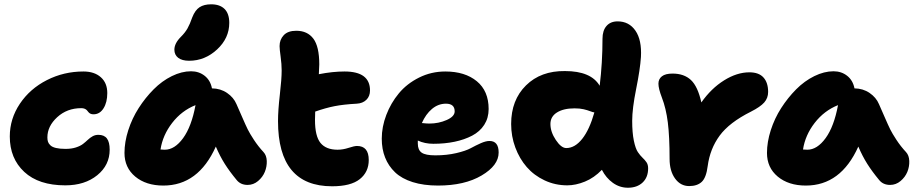

<svg xmlns="http://www.w3.org/2000/svg" viewBox="-20 -860 4294 900"><path d="M286.1 8.8Q161.6 8.8 93.8 -54.2Q25.9 -117.2 25.9 -220.2Q25.9 -303.2 73.2 -373.8Q120.6 -444.3 200 -484.6Q279.3 -524.9 371.1 -524.9Q422.4 -524.9 452.6 -498Q482.9 -471.2 482.9 -423.8Q482.9 -380.4 465.3 -352.3Q447.8 -324.2 418 -324.2Q409.7 -324.2 403.8 -327.1Q397.9 -330.1 394.5 -334.5Q391.1 -338.9 387.5 -343Q383.8 -347.2 377.2 -350.1Q370.6 -353 360.8 -353Q294.4 -353 248.3 -310.8Q202.1 -268.6 202.1 -215.8Q202.1 -203.6 205.1 -195.1Q208 -186.5 216.6 -178.5Q225.1 -170.4 242.7 -166.3Q260.3 -162.1 287.1 -162.1Q314.9 -162.1 335.9 -168.9Q356.9 -175.8 369.1 -185.3Q381.3 -194.8 391.6 -204.6Q401.9 -214.4 414.1 -221.2Q426.3 -228 440.9 -228Q468.3 -228 481.2 -210.9Q494.1 -193.8 494.1 -158.2Q494.1 -85.9 435.8 -38.6Q377.4 8.8 286.1 8.8Z M866.7 -575.2Q833 -575.2 815.2 -589.1Q797.4 -603 797.4 -627Q797.4 -656.7 827.6 -687Q847.7 -707 858.9 -726.8Q870.1 -746.6 881.3 -778.8Q894.5 -812.5 915.5 -826.2Q936.5 -839.8 969.7 -839.8Q1010.7 -839.8 1032.7 -817.9Q1054.7 -795.9 1054.7 -752.9Q1054.7 -681.2 997.6 -628.2Q940.4 -575.2 866.7 -575.2ZM745.6 9.8Q664.6 9.8 614 -32.2Q563.5 -74.2 563.5 -143.1Q563.5 -194.3 581.3 -249.8Q599.1 -305.2 630.1 -353.5Q661.1 -401.9 700.2 -441.2Q739.3 -480.5 785.4 -503.2Q831.5 -525.9 875.5 -525.9Q912.6 -525.9 939.5 -504.6Q966.3 -483.4 973.6 -445.8Q1013.7 -445.3 1044.4 -424.3Q1075.2 -403.3 1088.4 -372.1Q1096.2 -354.5 1114.3 -313Q1132.3 -271.5 1141.4 -253.2Q1150.4 -234.9 1170.4 -204.3Q1190.4 -173.8 1215.3 -147Q1229.5 -131.8 1230.5 -105.5Q1231.4 -79.1 1221.4 -54.4Q1211.4 -29.8 1189.7 -11.5Q1168 6.8 1140.6 6.8Q1107.9 6.8 1089.4 -16.1Q1056.2 -56.2 1033.7 -91.8Q1011.2 -127.4 991.7 -172.9Q909.7 9.8 745.6 9.8ZM752.4 -158.2Q798.8 -158.2 838.4 -212.6Q877.9 -267.1 896.5 -367.2Q831.5 -341.3 787.1 -283.9Q742.7 -226.6 732.4 -159.2Q739.3 -158.2 752.4 -158.2Z M1536.6 13.2Q1283.2 13.2 1283.2 -292Q1283.2 -342.3 1291.7 -415.8Q1300.3 -489.3 1300.3 -529.8Q1300.3 -559.1 1295.4 -594.7Q1290.5 -630.4 1290.5 -644Q1290.5 -674.3 1310.1 -695.1Q1329.6 -715.8 1368.7 -715.8Q1420.9 -715.8 1448.7 -679Q1476.6 -642.1 1476.6 -558.1Q1476.6 -544.4 1474.6 -512.2Q1539.6 -524.9 1595.2 -524.9Q1714.4 -524.9 1714.4 -436Q1714.4 -408.7 1697.3 -392.1Q1680.2 -375.5 1652.3 -374Q1590.3 -370.6 1548.1 -362.3Q1505.9 -354 1457.5 -336.9Q1456.5 -323.7 1456.5 -297.9Q1456.5 -221.7 1482.4 -189.9Q1508.3 -158.2 1562.5 -158.2Q1587.4 -158.2 1614.3 -167Q1641.1 -175.8 1653.3 -175.8Q1708.5 -175.8 1708.5 -109.9Q1708.5 -53.7 1666.5 -20.3Q1624.5 13.2 1536.6 13.2Z M2033.2 9.8Q1965.8 9.8 1914.6 -6.3Q1863.3 -22.5 1832 -52.2Q1800.8 -82 1785.2 -121.6Q1769.5 -161.1 1769.5 -210Q1769.5 -265.6 1790.8 -321.3Q1812 -377 1849.6 -422.4Q1887.2 -467.8 1944.3 -496.3Q2001.5 -524.9 2067.4 -524.9Q2159.7 -524.9 2215.1 -479.2Q2270.5 -433.6 2270.5 -349.1Q2270.5 -307.1 2250 -275.1Q2229.5 -243.2 2193.1 -224.1Q2156.7 -205.1 2111.1 -195.6Q2065.4 -186 2011.2 -186Q1971.2 -186 1938.5 -201.2V-187Q1938.5 -157.2 1956.5 -144.5Q1974.6 -131.8 2020.5 -131.8Q2074.2 -131.8 2118.9 -142.3Q2163.6 -152.8 2186.8 -165.5Q2210 -178.2 2233.6 -188.7Q2257.3 -199.2 2274.4 -199.2Q2317.4 -199.2 2317.4 -145Q2317.4 -84.5 2237.5 -37.4Q2157.7 9.8 2033.2 9.8ZM2070.3 -374Q2034.2 -374 2004.9 -349.4Q1975.6 -324.7 1957.5 -283.2Q1981.9 -280.8 1992.2 -280.8Q2036.1 -280.8 2073.7 -297.4Q2111.3 -314 2111.3 -337.9Q2111.3 -374 2070.3 -374Z M2639.2 8.8Q2582.5 8.8 2533 -14.4Q2483.4 -37.6 2449.2 -76.9Q2415 -116.2 2395.5 -168.7Q2376 -221.2 2376 -278.8Q2376 -391.1 2445.6 -459.7Q2515.1 -528.3 2628.4 -526.9Q2750.5 -526.9 2791 -458Q2804.2 -565.9 2804.2 -678.2Q2804.2 -716.8 2823 -738.3Q2841.8 -759.8 2875 -759.8Q2928.7 -759.8 2958.7 -716.1Q2988.8 -672.4 2984.4 -592.8Q2980.5 -534.7 2961.9 -442.6Q2943.4 -350.6 2943.4 -293.9Q2943.4 -237.8 2951.2 -200.4Q2959 -163.1 2970 -147Q2981 -130.9 2991.7 -120.8Q3002.4 -110.8 3010.3 -99.6Q3018.1 -88.4 3018.1 -70.8Q3018.1 -28.8 2992.2 -4.4Q2966.3 20 2923.3 20Q2884.8 20 2852.8 -2.9Q2820.8 -25.9 2801.3 -64Q2765.1 -26.4 2721.9 -8.8Q2678.7 8.8 2639.2 8.8ZM2560.1 -278.8Q2560.1 -241.7 2585.4 -203.9Q2610.8 -166 2634.3 -166Q2674.8 -166 2709 -209Q2743.2 -252 2766.1 -333Q2758.3 -334 2745.8 -338.9Q2733.4 -343.8 2715.8 -347.9Q2698.2 -352.1 2673.3 -352.1Q2621.6 -352.1 2590.8 -332.8Q2560.1 -313.5 2560.1 -278.8Z M3210.4 12.2Q3169.9 12.2 3144.3 -23.2Q3118.7 -58.6 3118.7 -115.2Q3118.7 -219.7 3110.4 -286.1Q3102.1 -352.5 3082.5 -402.8Q3066.4 -444.8 3066.4 -467.8Q3066.4 -489.7 3082.8 -502.4Q3099.1 -515.1 3132.8 -515.1Q3186.5 -515.1 3218.8 -484.9Q3251 -454.6 3267.6 -379.9Q3314 -445.8 3374.3 -483.4Q3434.6 -521 3492.7 -521Q3537.1 -521 3558.8 -496.8Q3580.6 -472.7 3580.6 -429.2Q3580.6 -400.4 3562.3 -379.6Q3543.9 -358.9 3500.5 -336.9Q3398.9 -286.1 3353.5 -224.4Q3308.1 -162.6 3297.4 -82Q3290.5 -27.3 3269.5 -7.6Q3248.5 12.2 3210.4 12.2Z M3757.3 9.8Q3676.3 9.8 3625.7 -32.2Q3575.2 -74.2 3575.2 -143.1Q3575.2 -194.3 3593 -249.8Q3610.8 -305.2 3641.8 -353.5Q3672.9 -401.9 3711.9 -441.2Q3751 -480.5 3797.1 -503.2Q3843.3 -525.9 3887.2 -525.9Q3924.3 -525.9 3951.2 -504.6Q3978 -483.4 3985.4 -445.8Q4025.4 -445.3 4056.2 -424.3Q4086.9 -403.3 4100.1 -372.1Q4107.9 -354.5 4126 -313Q4144 -271.5 4153.1 -253.2Q4162.1 -234.9 4182.1 -204.3Q4202.1 -173.8 4227.1 -147Q4241.2 -131.8 4242.2 -105.5Q4243.2 -79.1 4233.2 -54.4Q4223.1 -29.8 4201.4 -11.5Q4179.7 6.8 4152.3 6.8Q4119.6 6.8 4101.1 -16.1Q4067.9 -56.2 4045.4 -91.8Q4022.9 -127.4 4003.4 -172.9Q3921.4 9.8 3757.3 9.8ZM3764.2 -158.2Q3810.5 -158.2 3850.1 -212.6Q3889.6 -267.1 3908.2 -367.2Q3843.3 -341.3 3798.8 -283.9Q3754.4 -226.6 3744.1 -159.2Q3751 -158.2 3764.2 -158.2Z"/></svg>

Font: Shantell Sans Normal
Style: Regular
Weight: 800
Designer: Stephen Nixon, Anya Danilova, Shantell Martin
Foundry: Arrow Type
Version: Version 1.006;[559af2be0]